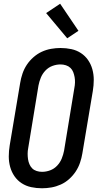

<svg xmlns="http://www.w3.org/2000/svg" viewBox="-20 -1000 540 1028"><path d="M205 8Q175 8 147 2Q119 -4 96 -19Q73 -34 57.5 -56.5Q42 -79 34.5 -106Q27 -133 27 -162.5Q27 -192 32 -222L88 -556Q92 -581 100.5 -606Q109 -631 123.5 -653Q138 -675 159 -693.5Q180 -712 204 -723Q228 -734 253.5 -738.5Q279 -743 304 -743Q334 -743 362 -737Q390 -731 413 -716Q436 -701 451.5 -678.5Q467 -656 474.5 -629Q482 -602 482 -572.5Q482 -543 477 -513L421 -179Q417 -154 408.5 -129Q400 -104 385.5 -82Q371 -60 350.5 -41.5Q330 -23 305.5 -12Q281 -1 255.5 3.5Q230 8 205 8ZM205 -80Q227 -80 248.5 -88Q270 -96 286 -113Q302 -130 310.5 -151Q319 -172 323 -193L378 -528Q381 -543 381.5 -558Q382 -573 379.5 -587Q377 -601 372 -614Q367 -627 357 -636.5Q347 -646 333 -650.5Q319 -655 304 -655Q282 -655 260.5 -647Q239 -639 223 -622Q207 -605 198.5 -584Q190 -563 186 -542L131 -207Q128 -192 128 -177Q128 -162 130 -148Q132 -134 137.5 -121Q143 -108 152.5 -98.5Q162 -89 176 -84.5Q190 -80 205 -80ZM340 -795 227 -930 302 -980 400 -835Z"/></svg>

Font: Iosevka Term Curly Semibold
Style: Italic
Weight: 600
Italic angle: -9°
Designer: Belleve Invis
Foundry: Belleve Invis
Version: Version 32.3.0